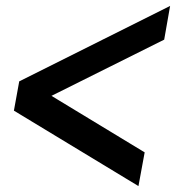

<svg xmlns="http://www.w3.org/2000/svg" viewBox="-20 -615 619 649"><path d="M448 14 469 -100 154 -291 535 -481 555 -595 45 -340 27 -241Z"/></svg>

Font: Uncut Sans Semibold
Style: Italic
Weight: 600
Italic angle: -10°
Designer: Kasper Nordkvist
Foundry: Uncut Type
Version: Version 1.111;FEAKit 1.0